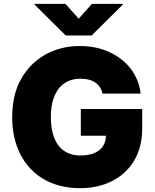

<svg xmlns="http://www.w3.org/2000/svg" viewBox="-20 -979 813 1009"><path d="M44 -362.2Q44 -482.6 92 -566.1Q116.5 -608.7 149.3 -640.6Q182.2 -672.6 221.6 -694.1Q261 -715.6 305.9 -726.4Q350.9 -737.2 399.1 -737.2Q442.1 -737.2 480.6 -729.4Q519.2 -721.6 554.7 -705.3Q589.5 -689.3 618.1 -666.9Q646.7 -644.5 667.8 -616.7Q688.9 -588.8 702.1 -556.1Q715.2 -523.4 718.8 -487.2H519.2Q510.3 -524.9 480.8 -545.1Q451.3 -565.3 403.4 -565.3Q374.3 -565.3 351.4 -557.5Q328.5 -549.7 311.1 -536Q293.7 -522.4 281.4 -503.4Q269.2 -484.4 261.5 -462.2Q253.9 -440 250.5 -415.3Q247.2 -390.6 247.2 -365.1Q247.2 -317.1 256.9 -279.5Q266.7 -241.8 286.2 -215.7Q305.8 -189.6 334.7 -175.8Q363.6 -161.9 402 -161.9Q435 -161.9 460 -169.2Q485.1 -176.5 502 -190Q518.8 -203.5 527.5 -222.7Q536.2 -241.8 536.9 -265.6H404.8V-406.2H727.3V-305.4Q727.3 -206 685.4 -135.7Q664.4 -100.5 635.1 -73.3Q605.8 -46.2 569.6 -27.7Q533.4 -9.2 490.8 0.4Q448.2 9.9 400.6 9.9Q345.5 9.9 297.8 -2.1Q250 -14.2 210.4 -37.1Q170.8 -60 139.7 -92.9Q108.7 -125.7 87.5 -167.1Q66.4 -208.5 55.2 -257.6Q44 -306.8 44 -362.2ZM323.9 -958.8 393.5 -880.7 463.1 -958.8H625V-954.5L461.6 -792.6H325.3L161.9 -954.5V-958.8Z"/></svg>

Font: Inter P Black
Style: Regular
Weight: 900
Designer: Rasmus Andersson
Foundry: rsms
Version: Version 3.018;git-588b23468